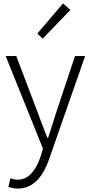

<svg xmlns="http://www.w3.org/2000/svg" viewBox="-20 -861 530 1121"><path d="M85 240C183 240 238 155 269 62L477 -534H418L309 -207C294 -161 277 -105 261 -57H256C237 -105 216 -161 199 -207L75 -534H13L231 7L217 53C191 130 149 188 84 188C69 188 52 184 41 180L29 229C44 236 64 240 85 240ZM229 -635 391 -803 348 -841 198 -665Z"/></svg>

Font: GenYoGothic2 TW L
Style: Regular
Weight: 300
Version: Version 2.100;PS 2.1;hotconv 16.6.51;makeotf.lib2.5.65220 DE